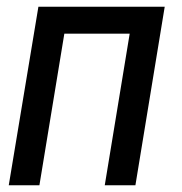

<svg xmlns="http://www.w3.org/2000/svg" viewBox="-20 -550 540 570"><path d="M6 0 94 -530H469L382 0H291L365 -450H171L97 0Z"/></svg>

Font: Iosevka Curly Medium Oblique
Style: Regular
Weight: 500
Italic angle: -9°
Monospace: yes
Designer: Belleve Invis
Foundry: Belleve Invis
Version: Version 11.1.0; ttfautohint (v1.8.3)